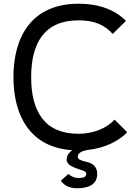

<svg xmlns="http://www.w3.org/2000/svg" viewBox="-20 -792 746 1029"><path d="M347 140 306 176C316 192 342 217 392 217C445 217 501 203 501 140C501 102 477 83 446 76C423 71 397 64 397 50C397 34 407 19 448 12C540 2 614 -34 662 -83L594 -151C553 -105 480 -75 401 -75C217 -75 147 -197 147 -379C147 -560 217 -683 401 -683C490 -683 543 -656 584 -610L655 -680C599 -737 515 -772 401 -772C149 -772 52 -594 52 -379C52 -174 140 -2 367 13C344 30 337 48 337 64C337 78 348 90 360 97C370 103 388 110 400 114C429 124 442 126 442 139C442 156 429 162 401 162C375 162 354 148 347 140Z"/></svg>

Font: Hibana 45 SubMedium
Style: Regular
Weight: 500
Width: 6
Designer: pygmalion
Foundry: ybstudio
Version: Version 2021.007;FEAKit 1.0